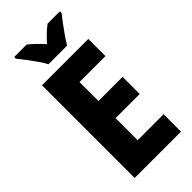

<svg xmlns="http://www.w3.org/2000/svg" viewBox="-288 -988 1046 1046"><g transform="rotate(-45 234.5 -465.0)"><path d="M425 0H68V-714H425V-582H225V-436H411V-304H225V-134H425ZM174 -770Q164 -790 145 -817.5Q126 -845 105.5 -872Q85 -899 70 -917V-930H166Q185 -915 204.5 -896Q224 -877 246 -853Q268 -878 287.5 -896.5Q307 -915 327 -930H422V-917Q407 -898 387 -871.5Q367 -845 348.5 -818Q330 -791 318 -770Z"/></g></svg>

Font: Noto Sans Hebrew Condensed ExtraBold
Style: Regular
Weight: 800
Width: 3
Designer: Monotype Design Team
Foundry: Monotype Imaging Inc.
Version: Version 2.004; ttfautohint (v1.8.4.7-5d5b)